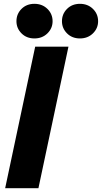

<svg xmlns="http://www.w3.org/2000/svg" viewBox="-20 -984 533 1004"><path d="M398 -783Q357 -783 330.5 -809.5Q304 -836 304 -873Q304 -911 330.5 -937.5Q357 -964 398 -964Q439 -964 466 -937.5Q493 -911 493 -873Q493 -836 466 -809.5Q439 -783 398 -783ZM160 -783Q119 -783 92.5 -809.5Q66 -836 66 -873Q66 -911 92.5 -937.5Q119 -964 160 -964Q201 -964 228 -937.5Q255 -911 255 -873Q255 -836 228 -809.5Q201 -783 160 -783ZM7 0 164 -740H338L181 0Z"/></svg>

Font: Be Vietnam Pro ExtraBold
Style: Italic
Weight: 800
Italic angle: -12°
Designer: Lam Bao, Tony Le, Vietanh Nguyen
Foundry: Yellow Type Foundry
Version: Version 1.002; ttfautohint (v1.8.3)